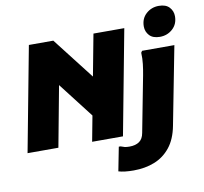

<svg xmlns="http://www.w3.org/2000/svg" viewBox="-107 -944 1378 1300"><g transform="rotate(-10 582.0 -294.0)"><path d="M20 0 156 -720H324L546 -434L600 -720H812L676 0H464L497 -175L310 -417L232 0ZM1040 -620Q992 -620 968 -646Q944 -672 944 -708Q944 -762 980.5 -795Q1017 -828 1068 -828Q1116 -828 1140 -802Q1164 -776 1164 -740Q1164 -686 1127.5 -653Q1091 -620 1040 -620ZM604 228 636 64H648Q663 70 675 73Q687 76 708 76Q750 76 775.5 58Q801 40 808 0L882 -384Q889 -420 893.5 -458.5Q898 -497 896 -536L904 -548H1126L1022 -12Q1005 78 960.5 133.5Q916 189 851.5 214.5Q787 240 708 240Q643 240 604 228Z"/></g></svg>

Font: Kufam Black
Style: Italic
Weight: 900
Italic angle: -11°
Designer: Artur Schmal
Foundry: Original Type
Version: Version 1.301; ttfautohint (v1.8.3)